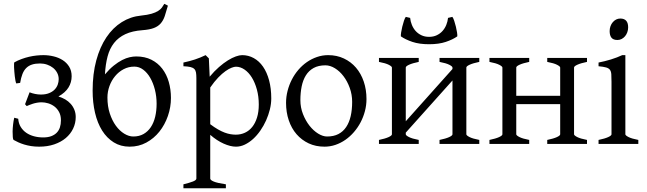

<svg xmlns="http://www.w3.org/2000/svg" viewBox="-20 -760 3418 1014"><path d="M379.9 -142.1Q379.9 -109.4 366.2 -80.8Q352.5 -52.2 327.4 -31Q302.2 -9.8 266.6 2.4Q231 14.6 187 14.6Q164.1 14.6 144.3 11.5Q124.5 8.3 107.7 3.2Q90.8 -2 76.9 -8.3Q63 -14.6 51.8 -21Q48.8 -23.4 47.6 -35.9Q46.4 -48.3 46.6 -65.7Q46.9 -83 49.1 -102.5Q51.3 -122.1 55.2 -138.2L76.2 -132.8Q78.1 -107.9 89.6 -89.4Q101.1 -70.8 118.9 -58.6Q136.7 -46.4 159.7 -40.3Q182.6 -34.2 208 -34.2Q232.9 -34.2 250.5 -40.8Q268.1 -47.4 279.5 -59.1Q291 -70.8 296.4 -87.4Q301.8 -104 301.8 -124.5Q301.8 -149.9 292.2 -168Q282.7 -186 267.6 -197.5Q252.4 -209 234.4 -214.4Q216.3 -219.7 199.7 -219.7Q187.5 -219.7 175.3 -217.5Q163.1 -215.3 152.6 -211.9Q142.1 -208.5 133.8 -205.1Q125.5 -201.7 121.1 -199.7L112.3 -209.5L136.2 -272.5Q149.4 -267.1 165.3 -263.9Q181.2 -260.7 195.8 -260.7Q221.2 -260.7 239.3 -268.1Q257.3 -275.4 268.6 -287.1Q279.8 -298.8 284.9 -313.2Q290 -327.6 290 -341.8Q290 -359.9 282 -375.2Q273.9 -390.6 260.3 -401.6Q246.6 -412.6 228.8 -418.7Q210.9 -424.8 191.4 -424.8Q166.5 -424.8 148.7 -418.9Q130.9 -413.1 118.4 -400.6Q106 -388.2 98.4 -368.7Q90.8 -349.1 86.4 -322.3L65.9 -319.3Q63.5 -324.2 61.5 -334.5Q59.6 -344.7 58.1 -356.9Q56.6 -369.1 55.7 -381.8Q54.7 -394.5 54.2 -405.3Q53.7 -416 54.2 -423.1Q54.7 -430.2 55.7 -430.7Q73.7 -440.9 93.8 -448.2Q113.8 -455.6 133.8 -460.2Q153.8 -464.8 173.1 -466.8Q192.4 -468.8 209.5 -468.8Q236.3 -468.8 262.9 -462.4Q289.6 -456.1 310.8 -442.6Q332 -429.2 345.2 -408Q358.4 -386.7 358.4 -357.4Q358.4 -325.2 341.8 -298.1Q325.2 -271 288.6 -250.5Q308.1 -244.6 324.7 -234.9Q341.3 -225.1 353.5 -211.4Q365.7 -197.8 372.8 -180.2Q379.9 -162.6 379.9 -142.1Z M689.5 -408.2Q658.7 -408.2 632.8 -394.5Q606.9 -380.9 587.9 -357.9Q568.8 -335 558.1 -305.4Q547.4 -275.9 547.4 -244.6Q547.4 -198.7 559.8 -160.9Q572.3 -123 592 -95.9Q611.8 -68.8 636.2 -54Q660.6 -39.1 684.1 -39.1Q714.8 -39.1 738 -52.2Q761.2 -65.4 776.6 -88.6Q792 -111.8 799.6 -143.6Q807.1 -175.3 807.1 -212.4Q807.1 -251 798.1 -286.4Q789.1 -321.8 773.4 -348.9Q757.8 -376 736.3 -392.1Q714.8 -408.2 689.5 -408.2ZM732.4 -600.6Q678.7 -596.7 642.1 -579.6Q605.5 -562.5 582.3 -533Q559.1 -503.4 548.1 -461.7Q537.1 -419.9 534.2 -367.2Q558.1 -395.5 581.1 -413.8Q604 -432.1 625 -442.9Q646 -453.6 664.8 -457.8Q683.6 -461.9 699.2 -461.9Q745.1 -461.9 779.5 -444.6Q814 -427.2 836.9 -397.2Q859.9 -367.2 871.3 -327.4Q882.8 -287.6 882.8 -242.7Q882.8 -193.8 866.7 -147.5Q850.6 -101.1 821.8 -64.9Q793 -28.8 752.9 -7.1Q712.9 14.6 664.6 14.6Q617.2 14.6 580.8 -8.1Q544.4 -30.8 519.5 -70.3Q494.6 -109.9 481.9 -164.1Q469.2 -218.3 469.2 -281.7Q469.2 -370.1 488.5 -441.2Q507.8 -512.2 542 -563Q576.2 -613.8 623 -643.1Q669.9 -672.4 725.1 -677.7Q759.3 -681.2 780.5 -687.5Q801.8 -693.8 814.9 -702.1Q828.1 -710.4 835.2 -720.2Q842.3 -730 847.7 -739.7Q852.5 -737.8 857.7 -735.1Q862.8 -732.4 866.7 -730Q857.9 -698.2 850.1 -675Q842.3 -651.9 828.6 -636.2Q814.9 -620.6 792.7 -612.1Q770.5 -603.5 732.4 -600.6Z M1346.7 -208Q1346.7 -250.5 1336.7 -287.1Q1326.7 -323.7 1310.1 -350.6Q1293.5 -377.4 1271.5 -392.6Q1249.5 -407.7 1226.1 -407.7Q1217.3 -407.7 1203.1 -402.3Q1189 -397 1170.9 -384.3Q1152.8 -371.6 1132.3 -350.3Q1111.8 -329.1 1090.3 -297.9V-104Q1112.3 -87.4 1131.1 -76.7Q1149.9 -65.9 1166.3 -59.8Q1182.6 -53.7 1197.3 -51.3Q1211.9 -48.8 1225.1 -48.8Q1251.5 -48.8 1273.7 -59.1Q1295.9 -69.3 1312 -89.4Q1328.1 -109.4 1337.4 -139.2Q1346.7 -168.9 1346.7 -208ZM1412.6 -240.2Q1412.6 -211.9 1405.3 -182.1Q1397.9 -152.3 1385.3 -124Q1372.6 -95.7 1355 -70.3Q1337.4 -44.9 1316.7 -26.1Q1295.9 -7.3 1272.9 3.7Q1250 14.6 1226.1 14.6Q1197.3 14.6 1161.1 -1.5Q1125 -17.6 1090.3 -47.9V183.1Q1090.3 190.9 1108.6 198.7Q1127 206.5 1172.9 213.4V234.4H948.7V213.4Q981 205.6 999 198.5Q1017.1 191.4 1017.1 183.1V-347.2Q1017.1 -365.2 1015.1 -377Q1013.2 -388.7 1006.1 -395.8Q999 -402.8 985.6 -406Q972.2 -409.2 948.7 -410.2V-429.7Q965.3 -433.1 980.5 -437.3Q995.6 -441.4 1009.8 -446Q1023.9 -450.7 1037.8 -456.3Q1051.8 -461.9 1065.9 -468.8L1083 -451.7L1087.4 -355Q1111.8 -384.3 1136.5 -405.8Q1161.1 -427.2 1183.6 -441.2Q1206.1 -455.1 1225.3 -461.9Q1244.6 -468.8 1258.8 -468.8Q1292 -468.8 1320.3 -453.1Q1348.6 -437.5 1369.1 -408Q1389.6 -378.4 1401.1 -335.9Q1412.6 -293.5 1412.6 -240.2Z M1839.8 -222.2Q1839.8 -260.7 1827.1 -295.7Q1814.5 -330.6 1794.4 -357.2Q1774.4 -383.8 1749 -399.4Q1723.6 -415 1698.7 -415Q1661.6 -415 1636.2 -400.9Q1610.8 -386.7 1595.5 -362.1Q1580.1 -337.4 1573.2 -303.7Q1566.4 -270 1566.4 -231Q1566.4 -192.4 1580.1 -157.5Q1593.8 -122.6 1614.5 -96.2Q1635.3 -69.8 1660.2 -54.4Q1685.1 -39.1 1707.5 -39.1Q1742.2 -39.1 1767.1 -52Q1792 -64.9 1808.1 -88.9Q1824.2 -112.8 1832 -146.5Q1839.8 -180.2 1839.8 -222.2ZM1915.5 -236.8Q1915.5 -204.1 1907.2 -172.9Q1898.9 -141.6 1884.3 -113.8Q1869.6 -85.9 1849.1 -62.3Q1828.6 -38.6 1804 -21.5Q1779.3 -4.4 1751.5 5.1Q1723.6 14.6 1693.8 14.6Q1647.5 14.6 1610.1 -2.9Q1572.8 -20.5 1546.1 -51.3Q1519.5 -82 1505.1 -124.5Q1490.7 -167 1490.7 -216.8Q1490.7 -249 1498.8 -280.3Q1506.8 -311.5 1521.2 -339.6Q1535.6 -367.7 1555.9 -391.4Q1576.2 -415 1600.8 -432.1Q1625.5 -449.2 1654.1 -459Q1682.6 -468.8 1712.9 -468.8Q1758.8 -468.8 1796.1 -451.2Q1833.5 -433.6 1860.1 -402.6Q1886.7 -371.6 1901.1 -329.1Q1915.5 -286.6 1915.5 -236.8Z M2301.3 0V-21Q2334.5 -27.8 2352.1 -35.9Q2369.6 -43.9 2369.6 -50.8V-335L2123 -59.6V-50.8Q2123 -44.9 2139.4 -36.4Q2155.8 -27.8 2191.4 -21V0H1981.4V-21Q2014.6 -27.8 2032.2 -35.9Q2049.8 -43.9 2049.8 -50.8V-403.3Q2049.8 -409.2 2033.4 -417.7Q2017.1 -426.3 1981.4 -433.1V-454.1H2191.4V-433.1Q2158.2 -426.3 2140.6 -418.2Q2123 -410.2 2123 -403.3V-119.6L2369.6 -395.5V-403.3Q2369.6 -409.2 2353.3 -417.7Q2336.9 -426.3 2301.3 -433.1V-454.1H2511.2V-433.1Q2478 -426.3 2460.4 -418.2Q2442.9 -410.2 2442.9 -403.3V-50.8Q2442.9 -44.9 2459.2 -36.4Q2475.6 -27.8 2511.2 -21V0ZM2246.1 -526.4Q2194.8 -526.4 2158.4 -538.6Q2122.1 -550.8 2097.2 -567.9Q2096.2 -573.7 2098.4 -588.4Q2100.6 -603 2104.5 -619.1Q2108.4 -635.3 2113.3 -649.9Q2118.2 -664.6 2123 -670.9L2146 -665.5Q2147.9 -646.5 2155.3 -628.4Q2162.6 -610.4 2175 -596.4Q2187.5 -582.5 2205.3 -574Q2223.1 -565.4 2246.1 -565.4Q2269 -565.4 2286.9 -574Q2304.7 -582.5 2317.1 -596.4Q2329.6 -610.4 2336.9 -628.4Q2344.2 -646.5 2346.2 -665.5L2369.1 -670.9Q2374 -664.6 2378.9 -649.9Q2383.8 -635.3 2387.7 -619.1Q2391.6 -603 2393.8 -588.4Q2396 -573.7 2395 -567.9Q2370.6 -550.8 2334 -538.6Q2297.4 -526.4 2246.1 -526.4Z M2870.1 0V-21Q2903.3 -27.8 2920.9 -35.9Q2938.5 -43.9 2938.5 -50.8V-210H2706.5V-50.8Q2706.5 -44.9 2722.9 -36.4Q2739.3 -27.8 2774.9 -21V0H2564.9V-21Q2598.1 -27.8 2615.7 -35.9Q2633.3 -43.9 2633.3 -50.8V-403.3Q2633.3 -409.2 2616.9 -417.7Q2600.6 -426.3 2564.9 -433.1V-454.1H2774.9V-433.1Q2741.7 -426.3 2724.1 -418.2Q2706.5 -410.2 2706.5 -403.3V-253.9H2938.5V-403.3Q2938.5 -409.2 2922.1 -417.7Q2905.8 -426.3 2870.1 -433.1V-454.1H3080.1V-433.1Q3046.9 -426.3 3029.3 -418.2Q3011.7 -410.2 3011.7 -403.3V-50.8Q3011.7 -44.9 3028.1 -36.4Q3044.4 -27.8 3080.1 -21V0Z M3141.1 0V-21Q3174.3 -27.8 3191.9 -35.9Q3209.5 -43.9 3209.5 -50.8V-327.1Q3209.5 -352.1 3208.5 -367.4Q3207.5 -382.8 3201.2 -391.4Q3194.8 -399.9 3180.9 -403.8Q3167 -407.7 3141.1 -410.2V-429.7Q3156.2 -432.6 3173.1 -436.8Q3189.9 -440.9 3206.5 -446Q3223.1 -451.2 3238.3 -457Q3253.4 -462.9 3266.1 -468.8H3282.7V-50.8Q3282.7 -44.9 3299.1 -36.4Q3315.4 -27.8 3351.1 -21V0ZM3297.4 -615.7Q3297.4 -602.1 3293 -589.8Q3288.6 -577.6 3281 -568.6Q3273.4 -559.6 3263.2 -554.2Q3252.9 -548.8 3240.7 -548.8Q3218.8 -548.8 3209.2 -561Q3199.7 -573.2 3199.7 -595.7Q3199.7 -609.4 3204.1 -621.6Q3208.5 -633.8 3216.3 -642.8Q3224.1 -651.9 3234.1 -657Q3244.1 -662.1 3255.9 -662.1Q3297.4 -662.1 3297.4 -615.7Z"/></svg>

Font: Gentium Plus
Style: Regular
Weight: 400
Designer: J. Victor Gaultney, Annie Olsen, Iska Routamaa
Foundry: SIL International
Version: Version 1.510